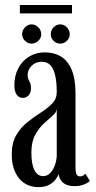

<svg xmlns="http://www.w3.org/2000/svg" viewBox="-20 -738 382 768"><path d="M133 10.5Q102.5 10.5 78.8 -4.5Q55 -19.5 41 -48.8Q27 -78 27 -120.5Q27 -167 45.2 -197.8Q63.5 -228.5 90.2 -249.8Q117 -271 144 -288.2Q171 -305.5 189 -324.2Q207 -343 207 -369.5Q207 -407 201.2 -434.2Q195.5 -461.5 182.5 -476.2Q169.5 -491 147.5 -491Q122.5 -491 106.5 -475Q90.5 -459 90.5 -438Q90.5 -427 94 -420Q97.5 -413 100.8 -405.8Q104 -398.5 104 -386Q104 -368.5 95.2 -357.5Q86.5 -346.5 70.5 -346.5Q55 -346.5 46.2 -360Q37.5 -373.5 37.5 -397.5Q37.5 -434.5 52.8 -464.2Q68 -494 95.8 -511.2Q123.5 -528.5 159.5 -528.5Q196.5 -528.5 224 -511.8Q251.5 -495 266.8 -458.8Q282 -422.5 282 -363V-69Q282 -47.5 286.5 -40Q291 -32.5 300 -32.5Q308.5 -32.5 313.8 -36.2Q319 -40 321.5 -43L339.5 -14.5Q333 -7 316.2 -0.2Q299.5 6.5 278 6.5Q257 6.5 243.2 -0.2Q229.5 -7 222.8 -18Q216 -29 214.5 -42Q212 -33.5 203 -21Q194 -8.5 177.2 1Q160.5 10.5 133 10.5ZM152.5 -33.5Q170.5 -33.5 182.8 -47.8Q195 -62 201 -81.5Q207 -101 207 -117V-302.5Q206 -288.5 190.2 -275Q174.5 -261.5 155 -243.5Q135.5 -225.5 120.5 -198Q105.5 -170.5 105.5 -127.5Q105.5 -81.5 117.8 -57.5Q130 -33.5 152.5 -33.5ZM221.5 -563.5Q205.5 -563.5 194.2 -574.8Q183 -586 183 -600.5Q183 -617 194.2 -628.8Q205.5 -640.5 221.5 -640.5Q236 -640.5 247.5 -628.8Q259 -617 259 -600.5Q259 -586 247.5 -574.8Q236 -563.5 221.5 -563.5ZM106 -563.5Q91.5 -563.5 80 -574.8Q68.5 -586 68.5 -600.5Q68.5 -617 80 -628.8Q91.5 -640.5 106 -640.5Q121.5 -640.5 133.2 -628.8Q145 -617 145 -600.5Q145 -586 133.2 -574.8Q121.5 -563.5 106 -563.5ZM59.5 -684.5V-718H268V-684.5Z"/></svg>

Font: Imbue Thin 10pt
Style: Regular
Weight: 400
Version: Version 1.102